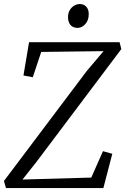

<svg xmlns="http://www.w3.org/2000/svg" viewBox="-25 -958 638 978"><path d="M5.5 0 -5 -36 417 -596.5 502.5 -697.5 185 -693.5 142 -564.5 94.5 -573.5 123 -743H584L593 -708L160.5 -133L89.5 -43.5L440 -53.5L499.5 -188L547 -174.5L501.5 0ZM370.5 -816Q355.5 -816 344.5 -822.2Q333.5 -828.5 327.5 -840.8Q321.5 -853 321.5 -871Q321.5 -900.5 339.8 -919Q358 -937.5 381.5 -937.5Q401.5 -937.5 414.2 -924.2Q427 -911 427 -886Q427 -854 409.2 -835Q391.5 -816 370.5 -816Z"/></svg>

Font: Merriweather 20pt Light
Style: Italic
Weight: 300
Italic angle: -7.8°
Version: Version 2.101